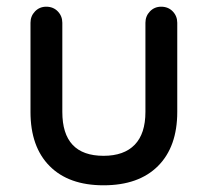

<svg xmlns="http://www.w3.org/2000/svg" viewBox="-20 -544 620 573"><path d="M509 -476V-210Q509 -106 451.5 -48.5Q394 9 289 9Q185 9 128 -48.5Q71 -106 71 -210V-476Q71 -496 84.5 -510Q98 -524 118 -524Q139 -524 152.5 -510Q166 -496 166 -476V-210Q166 -79 289 -79Q350 -79 382 -112Q414 -145 414 -210V-476Q414 -496 427.5 -510Q441 -524 461 -524Q482 -524 495.5 -510Q509 -496 509 -476Z"/></svg>

Font: Quicksand Medium
Style: Regular
Weight: 500
Designer: Andrew Paglinawan
Foundry: Andrew Paglinawan
Version: Version 3.000